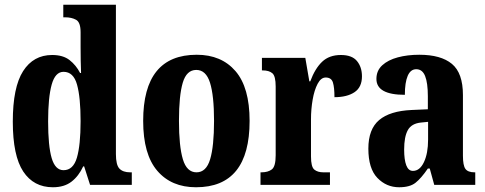

<svg xmlns="http://www.w3.org/2000/svg" viewBox="-20 -780 2048 810"><path d="M203 10Q122 10 78 -56.5Q34 -123 34 -267Q34 -412 77.5 -480Q121 -548 200 -548Q246 -548 273.5 -526.5Q301 -505 318 -472H322Q321 -495 320.5 -524.5Q320 -554 320 -583V-644Q320 -686 301 -696.5Q282 -707 255 -707H247V-760H469V-130Q469 -84 484 -68.5Q499 -53 529 -53H536V0H360L335 -78H331Q312 -37 281.5 -13.5Q251 10 203 10ZM248 -62Q289 -62 304.5 -115Q320 -168 320 -269Q320 -369 305 -423Q290 -477 248 -477Q213 -477 198 -423Q183 -369 183 -268Q183 -164 198 -113Q213 -62 248 -62Z M807 10Q703 10 643.5 -59.5Q584 -129 584 -270Q584 -549 810 -549Q914 -549 973.5 -480Q1033 -411 1033 -270Q1033 10 807 10ZM809 -53Q850 -53 866.5 -108Q883 -163 883 -270Q883 -377 866 -431Q849 -485 808 -485Q767 -485 751 -431Q735 -377 735 -270Q735 -163 751.5 -108Q768 -53 809 -53Z M1079 0V-53H1083Q1111 -53 1127 -65.5Q1143 -78 1143 -125V-415Q1143 -459 1129 -471Q1115 -483 1088 -483H1085V-536H1268L1285 -437H1289Q1309 -491 1339 -519.5Q1369 -548 1418 -548Q1465 -548 1486 -522.5Q1507 -497 1507 -458Q1507 -412 1475.5 -391Q1444 -370 1391 -370Q1391 -411 1384.5 -432Q1378 -453 1354 -453Q1334 -453 1320 -426.5Q1306 -400 1299 -359.5Q1292 -319 1292 -277V-120Q1292 -76 1306 -64.5Q1320 -53 1344 -53H1372V0Z M1664 10Q1610 10 1572 -29.5Q1534 -69 1534 -153Q1534 -235 1579.5 -273.5Q1625 -312 1717 -316L1785 -319V-374Q1785 -430 1773.5 -459Q1762 -488 1736 -488Q1712 -488 1700 -460Q1688 -432 1688 -380Q1568 -380 1568 -447Q1568 -482 1592.5 -504.5Q1617 -527 1658 -538Q1699 -549 1749 -549Q1840 -549 1886.5 -510.5Q1933 -472 1933 -379V-123Q1933 -82 1943.5 -67.5Q1954 -53 1982 -53H1985V0H1812L1793 -69H1785Q1757 -28 1733 -9Q1709 10 1664 10ZM1722 -59Q1751 -59 1768.5 -96Q1786 -133 1786 -191V-266L1756 -263Q1716 -259 1700.5 -231Q1685 -203 1685 -149Q1685 -106 1694 -82.5Q1703 -59 1722 -59Z"/></svg>

Font: Noto Serif ExtraCondensed ExtraBold
Style: Regular
Weight: 800
Width: 2
Designer: Monotype Design Team
Foundry: Monotype Imaging Inc.
Version: Version 2.013; ttfautohint (v1.8.4.7-5d5b)